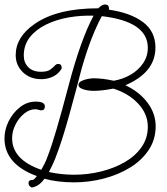

<svg xmlns="http://www.w3.org/2000/svg" viewBox="-44 -761 746 856"><path d="M98 75Q83 69 83 55Q83 41 102 41Q108 41 120 24Q-24 -29 -24 -144Q-24 -183 -5.5 -220.5Q13 -258 45 -283Q77 -308 115 -308Q156 -308 156 -287Q156 -269 140 -269Q136 -269 127.5 -271.5Q119 -274 114 -274Q87 -274 63 -254Q39 -234 24.5 -204.5Q10 -175 10 -145Q10 -49 140 -4Q148 -18 155.5 -33Q163 -48 168 -63Q184 -103 207.5 -182.5Q231 -262 262 -380Q315 -582 373 -691Q318 -693 263 -683.5Q208 -674 162.5 -652Q117 -630 89.5 -595.5Q62 -561 62 -513Q62 -482 82 -461.5Q102 -441 139 -441Q166 -441 179 -450Q192 -459 199.5 -467.5Q207 -476 215 -476Q231 -476 231 -459Q231 -455 228.5 -451.5Q226 -448 223 -444Q209 -426 186.5 -417Q164 -408 141 -408Q90 -408 58 -439Q26 -470 26 -515Q26 -596 110 -654Q210 -724 394 -724Q411 -741 424 -741Q442 -741 442 -723Q442 -719 441 -718Q538 -704 593.5 -662.5Q649 -621 649 -549Q649 -438 515 -381Q577 -352 613.5 -303.5Q650 -255 650 -198Q650 -139 619 -92.5Q588 -46 536 -14Q484 18 419 35Q354 52 286 52Q214 52 154 36Q130 70 98 75ZM286 18Q348 18 406.5 3.5Q465 -11 512 -38Q559 -65 587 -105Q615 -145 615 -196Q615 -253 572 -299Q529 -345 461 -366Q436 -361 413.5 -358.5Q391 -356 372 -356Q360 -356 344.5 -358.5Q329 -361 317.5 -367Q306 -373 306 -382Q306 -393 318.5 -399.5Q331 -406 347 -409Q363 -412 372 -412Q414 -412 463 -401Q504 -408 538.5 -428Q573 -448 594 -479Q615 -510 615 -548Q615 -665 410 -689Q388 -649 365.5 -592Q343 -535 321 -459Q308 -407 294 -356Q280 -305 266 -253Q233 -132 201 -51Q188 -20 174 6Q230 18 286 18Z"/></svg>

Font: Send Flowers
Style: Regular
Weight: 400
Designer: Robert E. Leuschke
Foundry: Robert E. Leuschke
Version: Version 1.010; ttfautohint (v1.8.4.7-5d5b)